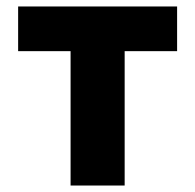

<svg xmlns="http://www.w3.org/2000/svg" viewBox="-20 -573 603 593"><path d="M198 0V-415H36V-553H527V-415H365V0Z"/></svg>

Font: Noto Sans Mono SemiCondensed Black
Style: Regular
Weight: 900
Width: 4
Designer: Monotype Design Team
Foundry: Monotype Imaging Inc.
Version: Version 2.014; ttfautohint (v1.8.4.7-5d5b)